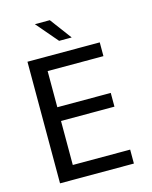

<svg xmlns="http://www.w3.org/2000/svg" viewBox="-116 -846 731 922"><g transform="rotate(-15 250.0 -385.0)"><path d="M66.4 -604.5H425.8V-536.1H148.4V-356.4H414.1V-288.1H148.4V-69.3H433.6V0H66.4ZM221.7 -769.5 301.8 -662.1H239.3L147.5 -769.5Z"/></g></svg>

Font: BabelStone Xiangqi Colour
Style: Regular
Weight: 400
Designer: Andrew West
Foundry: BabelStone
Version: Version 11.001 November 01, 2021